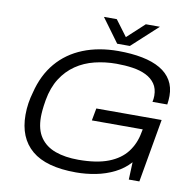

<svg xmlns="http://www.w3.org/2000/svg" viewBox="-93 -967 1092 1074"><g transform="rotate(10 453.0 -430.0)"><path d="M407 12Q238 12 156 -57Q74 -126 74 -257Q74 -291 79 -323.5Q84 -356 93 -386Q118 -488 177 -557.5Q236 -627 324.5 -662.5Q413 -698 524 -698Q600 -698 660.5 -686Q721 -674 763 -649.5Q805 -625 827 -587.5Q849 -550 849 -500Q849 -488 848 -476Q847 -464 845 -451H761Q763 -460 764 -469Q765 -478 765 -486Q765 -527 746 -554Q727 -581 694.5 -597Q662 -613 618.5 -619.5Q575 -626 526 -626Q462 -626 403 -611.5Q344 -597 296.5 -564.5Q249 -532 216.5 -481Q184 -430 171 -357Q168 -339 166 -324.5Q164 -310 163 -298.5Q162 -287 161.5 -278Q161 -269 161 -260Q161 -188 191.5 -144Q222 -100 277.5 -80Q333 -60 408 -60Q512 -60 579 -86Q646 -112 682.5 -160Q719 -208 730 -271L734 -290H445L458 -360H829L766 0H706L710 -99Q674 -59 625 -34.5Q576 -10 520 1Q464 12 407 12ZM729 -872 582 -737H510L411 -872H484L567 -761H529L649 -872Z"/></g></svg>

Font: Archivo SemiExpanded Light
Style: Italic
Weight: 300
Width: 6
Italic angle: -10°
Designer: Hector Gatti
Foundry: Omnibus-Type
Version: Version 2.001